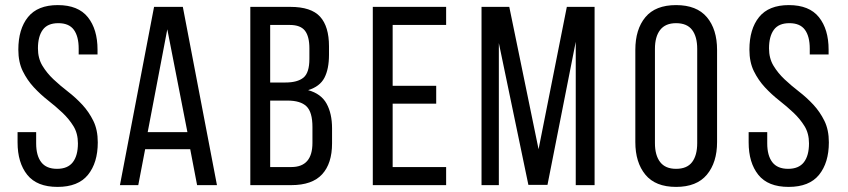

<svg xmlns="http://www.w3.org/2000/svg" viewBox="-20 -727 3329 754"><path d="M207 -707Q287 -707 325 -659.5Q363 -612 363 -532V-513H289V-536Q289 -584 270 -610Q251 -636 209 -636Q167 -636 148 -610Q129 -584 129 -537Q129 -498 146.5 -469Q164 -440 190 -415.5Q216 -391 246.5 -367.5Q277 -344 303 -316Q329 -288 346.5 -252.5Q364 -217 364 -168Q364 -88 325.5 -40.5Q287 7 206 7Q125 7 87 -40.5Q49 -88 49 -168V-208H122V-164Q122 -116 142 -90Q162 -64 204 -64Q246 -64 266 -90Q286 -116 286 -164Q286 -203 268.5 -231.5Q251 -260 225 -284.5Q199 -309 169 -332.5Q139 -356 113 -384Q87 -412 69.5 -447.5Q52 -483 52 -532Q52 -613 90 -660Q128 -707 207 -707Z M550 -141 523 0H451L585 -700H698L832 0H754L727 -141ZM560 -208H716L637 -612Z M1120 -700Q1202 -700 1237 -661.5Q1272 -623 1272 -545V-512Q1272 -456 1254 -421.5Q1236 -387 1190 -373Q1241 -359 1262.5 -320Q1284 -281 1284 -223V-164Q1284 -85 1245 -42.5Q1206 0 1124 0H963V-700ZM1101 -403Q1148 -403 1171.5 -422Q1195 -441 1195 -496V-537Q1195 -584 1177.5 -606.5Q1160 -629 1118 -629H1041V-403ZM1124 -71Q1207 -71 1207 -166V-228Q1207 -287 1183.5 -309.5Q1160 -332 1109 -332H1041V-71Z M1693 -390V-320H1522V-71H1732V0H1444V-700H1732V-629H1522V-390Z M2130 -1H2055L1939 -558V0H1871V-700H1980L2095 -141L2206 -700H2315V0H2241V-563Z M2475 -531Q2475 -612 2514.5 -659.5Q2554 -707 2635 -707Q2716 -707 2756 -659.5Q2796 -612 2796 -531V-169Q2796 -89 2756 -41Q2716 7 2635 7Q2554 7 2514.5 -41Q2475 -89 2475 -169ZM2552 -165Q2552 -117 2572.5 -90.5Q2593 -64 2635 -64Q2678 -64 2698 -90.5Q2718 -117 2718 -165V-535Q2718 -583 2698 -609.5Q2678 -636 2635 -636Q2593 -636 2572.5 -609.5Q2552 -583 2552 -535Z M3078 -707Q3158 -707 3196 -659.5Q3234 -612 3234 -532V-513H3160V-536Q3160 -584 3141 -610Q3122 -636 3080 -636Q3038 -636 3019 -610Q3000 -584 3000 -537Q3000 -498 3017.5 -469Q3035 -440 3061 -415.5Q3087 -391 3117.5 -367.5Q3148 -344 3174 -316Q3200 -288 3217.5 -252.5Q3235 -217 3235 -168Q3235 -88 3196.5 -40.5Q3158 7 3077 7Q2996 7 2958 -40.5Q2920 -88 2920 -168V-208H2993V-164Q2993 -116 3013 -90Q3033 -64 3075 -64Q3117 -64 3137 -90Q3157 -116 3157 -164Q3157 -203 3139.5 -231.5Q3122 -260 3096 -284.5Q3070 -309 3040 -332.5Q3010 -356 2984 -384Q2958 -412 2940.5 -447.5Q2923 -483 2923 -532Q2923 -613 2961 -660Q2999 -707 3078 -707Z"/></svg>

Font: Bebas Neue Regular
Style: Regular
Weight: 400
Designer: Ryoichi Tsunekawa & LGV (GE)
Foundry: Free Software Foundation, Inc.
Version: Version 1.003 August 13, 2016